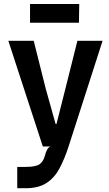

<svg xmlns="http://www.w3.org/2000/svg" viewBox="-20 -756 564 991"><path d="M69 215.5V105.5H112Q166 105.5 185.2 90.8Q204.5 76 211.5 48Q217.5 26 224 15.2Q230.5 4.5 240 0H201L23 -545.5H154L216.5 -296.5L267 -116H271.5L317 -296L379.5 -545.5H509.5L334 0Q312.5 66.5 286.2 114.8Q260 163 219 189.2Q178 215.5 112 215.5ZM135 -638.5V-735.5H389L387.5 -638.5Z"/></svg>

Font: Spline Sans Medium
Style: Regular
Weight: 500
Designer: Eben Sorkin, Mirko Velimirovic
Foundry: Sorkin Type
Version: Version 1.000; ttfautohint (v1.8.3)